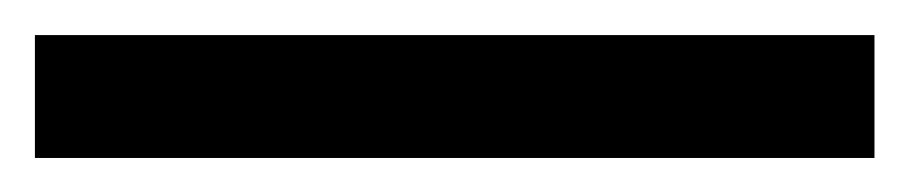

<svg xmlns="http://www.w3.org/2000/svg" viewBox="-20 57 521 110"><path d="M0 147.5V77.1H481V147.5Z"/></svg>

Font: Dai Banna SIL
Style: Bold
Weight: 700
Designer: Victor Gaultney
Foundry: SIL International
Version: Version 4.000